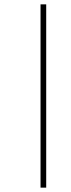

<svg xmlns="http://www.w3.org/2000/svg" viewBox="-20 -815 327 881"><path d="M166 46V-795H192V46Z"/></svg>

Font: Noto Sans Kannada UI Condensed Thin
Style: Regular
Weight: 100
Width: 3
Designer: Jelle Bosma - Monotype Design Team
Foundry: Monotype Imaging Inc.
Version: Version 2.005; ttfautohint (v1.8.4.7-5d5b)